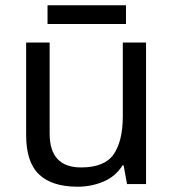

<svg xmlns="http://www.w3.org/2000/svg" viewBox="-20 -748 658 727"><path d="M533 -587V-51H461L448 -122H444Q418 -80 372 -60.5Q326 -41 274 -41Q177 -41 128 -87.5Q79 -134 79 -236V-587H168V-242Q168 -114 287 -114Q376 -114 410.5 -164Q445 -214 445 -308V-587ZM457 -728V-657H160V-728Z"/></svg>

Font: Noto Sans Tamil UI
Style: Regular
Weight: 400
Designer: Jelle Bosma - Monotype Design Team
Foundry: Monotype Imaging Inc.
Version: Version 2.004; ttfautohint (v1.8.4.7-5d5b)